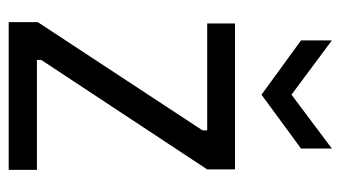

<svg xmlns="http://www.w3.org/2000/svg" viewBox="-191 -593 784 442"><g transform="rotate(90 201.0 -372.0)"><path d="M31 0V-67L280 -446V-457H34V-521H370V-457L118 -75V-65H371V0ZM73 -744 198 -651 322 -744V-673L198 -582L73 -673Z"/></g></svg>

Font: Bricolage Grotesque SemiCondensed Light
Style: Regular
Weight: 300
Width: 4
Designer: Mathieu Triay
Foundry: Atelier Triay
Version: Version 1.000;gftools[0.9.30]